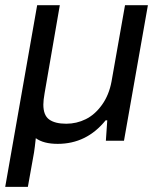

<svg xmlns="http://www.w3.org/2000/svg" viewBox="-29 -546 616 745"><path d="M-8.8 179.2 115.2 -525.9H203.1L144 -184.1Q139.2 -157.2 139.2 -140.1Q139.2 -98.6 161.9 -82.3Q184.6 -65.9 228 -65.9Q268.1 -65.9 303.7 -83.5Q339.4 -101.1 366.7 -139.2Q394 -177.2 403.8 -230L456.1 -525.9H544.9L452.1 0H381.8L387.2 -79.1H380.9Q307.1 12.2 194.8 12.2Q140.1 12.2 109.9 -9.8Q106 26.9 103 45.9L79.1 179.2Z"/></svg>

Font: Archivo
Style: Italic
Weight: 400
Italic angle: -10°
Designer: Hector Gatti
Foundry: Omnibus-Type
Version: Version 2.001